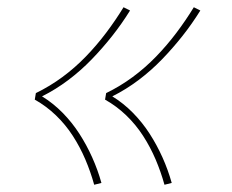

<svg xmlns="http://www.w3.org/2000/svg" viewBox="-20 -606 640 530"><path d="M434 -96Q424 -132 409.5 -166Q395 -200 375 -231Q355 -262 328.5 -287.5Q302 -313 270 -331L273 -349Q312 -368 346.5 -393.5Q381 -419 411 -450Q441 -481 467 -515.5Q493 -550 515 -586L533 -577Q510 -540 483.5 -506.5Q457 -473 427 -442Q397 -411 362.5 -385Q328 -359 290 -340Q321 -321 347 -294.5Q373 -268 393 -237Q413 -206 428.5 -171.5Q444 -137 454 -101ZM240 -96Q230 -132 215.5 -166Q201 -200 181 -231Q161 -262 134.5 -287.5Q108 -313 76 -331L79 -349Q118 -368 152.5 -393.5Q187 -419 217 -450Q247 -481 273 -515.5Q299 -550 321 -586L339 -577Q316 -540 289.5 -506.5Q263 -473 233 -442Q203 -411 168.5 -385Q134 -359 96 -340Q127 -321 153 -294.5Q179 -268 199 -237Q219 -206 234.5 -171.5Q250 -137 260 -101Z"/></svg>

Font: Iosevka Curly Slab ThEx
Style: Italic
Weight: 100
Width: 7
Italic angle: -9°
Monospace: yes
Designer: Belleve Invis
Foundry: Belleve Invis
Version: Version 11.1.0; ttfautohint (v1.8.3)